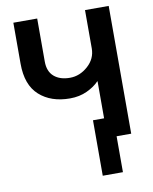

<svg xmlns="http://www.w3.org/2000/svg" viewBox="-105 -863 927 1162"><g transform="rotate(-10 358.5 -282.0)"><path d="M430.7 -120.1H554.7V220.7H430.7ZM58.6 -533.2V-785.2H205.1V-520.5Q205.1 -460 241.2 -428.7Q277.3 -397.5 338.9 -397.5Q399.4 -397.5 449.2 -441.9Q499 -486.3 499 -549.8V-785.2H644.5V0H499V-347.7H497.1Q469.7 -318.4 422.9 -296.4Q376 -274.4 317.4 -274.4Q201.2 -274.4 129.9 -338.4Q58.6 -402.3 58.6 -533.2Z"/></g></svg>

Font: Gothic A1 ExtraBold
Style: Regular
Weight: 800
Designer: HanYang I&C Co.,Ltd.
Foundry: HanYang I&C Co.,Ltd.
Version: Version 2.50